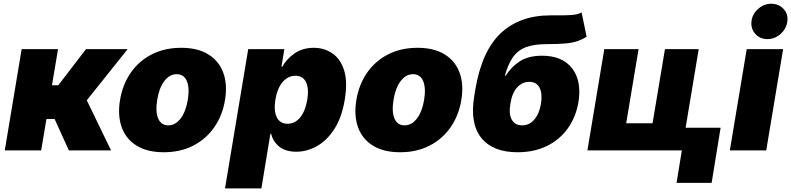

<svg xmlns="http://www.w3.org/2000/svg" viewBox="-20 -810 4261 1034"><path d="M5.7 0 96.6 -545.5H292.6L259.9 -350.9H294L443.2 -545.5H667.6L447.4 -269.9L578.1 0H350.9L274.1 -169H230.1L201.7 0Z M862.2 9.9Q773.4 9.9 716.1 -25.4Q658.7 -60.7 635.7 -124.1Q612.6 -187.5 626.4 -271.3Q640.3 -355.1 684.3 -418.5Q728.3 -481.9 797.6 -517.2Q866.8 -552.6 956 -552.6Q1044.4 -552.6 1101.7 -517.2Q1159.1 -481.9 1182.4 -418.5Q1205.6 -355.1 1191.8 -271.3Q1177.9 -187.5 1133.5 -124.1Q1089.1 -60.7 1020.1 -25.4Q951 9.9 862.2 9.9ZM886.4 -134.9Q924.4 -134.9 952.6 -171.7Q980.8 -208.5 991.5 -272.7Q1001.8 -337 986 -373.8Q970.2 -410.5 931.8 -410.5Q893.5 -410.5 865.2 -373.8Q837 -337 826.7 -272.7Q816.1 -208.5 831.9 -171.7Q847.7 -134.9 886.4 -134.9Z M1191.8 204.5 1316.8 -545.5H1511.4L1495.7 -450.3H1500Q1522.4 -491.8 1566.1 -522.2Q1609.7 -552.6 1670.5 -552.6Q1724.4 -552.6 1768.3 -523.8Q1812.1 -495 1832.6 -433.2Q1853 -371.4 1836.6 -272.7Q1821 -178.3 1781.2 -116.1Q1741.5 -54 1687.5 -23.4Q1633.5 7.1 1575.3 7.1Q1517.8 7.1 1483.8 -20.4Q1449.9 -47.9 1440.3 -89.5H1436.1L1387.8 204.5ZM1463.1 -272.7Q1453.5 -213.1 1470.7 -178.3Q1487.9 -143.5 1528.4 -143.5Q1568.9 -143.5 1596.6 -177.7Q1624.3 -212 1634.9 -272.7Q1644.5 -333.5 1628 -367.7Q1611.5 -402 1571 -402Q1530.5 -402 1501.6 -367.7Q1472.7 -333.5 1463.1 -272.7Z M2134.9 9.9Q2046.2 9.9 1988.8 -25.4Q1931.5 -60.7 1908.4 -124.1Q1885.3 -187.5 1899.1 -271.3Q1913 -355.1 1957 -418.5Q2001.1 -481.9 2070.3 -517.2Q2139.6 -552.6 2228.7 -552.6Q2317.1 -552.6 2374.5 -517.2Q2431.8 -481.9 2455.1 -418.5Q2478.3 -355.1 2464.5 -271.3Q2450.6 -187.5 2406.2 -124.1Q2361.9 -60.7 2292.8 -25.4Q2223.7 9.9 2134.9 9.9ZM2159.1 -134.9Q2197.1 -134.9 2225.3 -171.7Q2253.6 -208.5 2264.2 -272.7Q2274.5 -337 2258.7 -373.8Q2242.9 -410.5 2204.5 -410.5Q2166.2 -410.5 2138 -373.8Q2109.7 -337 2099.4 -272.7Q2088.8 -208.5 2104.6 -171.7Q2120.4 -134.9 2159.1 -134.9Z M3112.2 -742.9 3139.2 -612.2Q3114.3 -596.6 3088.1 -587.9Q3061.8 -579.2 3023.8 -575.8Q2985.8 -572.4 2926.1 -572.4Q2858.7 -572.4 2814.8 -556.8Q2771 -541.2 2743.8 -503.9Q2716.6 -466.6 2698.9 -402H2703.1Q2734 -451 2780.4 -480.5Q2826.7 -509.9 2899.1 -509.9Q3008.9 -509.9 3061.1 -441.9Q3113.3 -373.9 3095.2 -259.9Q3081 -178.3 3037.1 -117.5Q2993.3 -56.8 2924.5 -23.4Q2855.8 9.9 2767 9.9Q2633.9 9.9 2571.7 -67.8Q2509.6 -145.6 2534.1 -292.6L2539.8 -328.1Q2574.9 -535.9 2677.2 -631.6Q2779.5 -727.3 2944.6 -727.3Q2951.7 -727.3 2958.5 -727.3Q2965.2 -727.3 2971.6 -727.3Q3019.2 -726.9 3054.5 -728.9Q3089.8 -730.8 3112.2 -742.9ZM2792.6 -134.9Q2829.9 -134.9 2856.9 -165.5Q2883.9 -196 2893.5 -251.4Q2902 -307.9 2885.1 -338.6Q2868.3 -369.3 2831 -369.3Q2791.5 -369.3 2764.4 -338.6Q2737.2 -307.9 2728.7 -251.4Q2719.1 -196 2736.2 -165.5Q2753.2 -134.9 2792.6 -134.9Z M3742.9 -545.5 3652 0H3143.5L3234.4 -545.5H3419L3352.3 -146.3H3494.3L3561.1 -545.5ZM3860.8 -122.2 3812.5 174.7H3623.6L3671.9 -122.2Z M3910.5 0 4001.4 -545.5H4197.4L4106.5 0ZM4112.2 -599.4Q4072.8 -599.4 4047.8 -627.3Q4022.7 -655.2 4027 -694.6Q4031.2 -734 4062.7 -761.9Q4094.1 -789.8 4133.5 -789.8Q4174 -789.8 4199.8 -761.9Q4225.5 -734 4220.2 -694.6Q4214.8 -655.2 4183.8 -627.3Q4152.7 -599.4 4112.2 -599.4Z"/></svg>

Font: Inter UI Black
Style: Italic
Weight: 900
Italic angle: -9.39999°
Designer: Rasmus Andersson
Foundry: rsms
Version: 3.2;8d6f07862